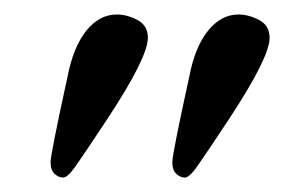

<svg xmlns="http://www.w3.org/2000/svg" viewBox="-20 -582 425 265"><path d="M309.1 -562Q323.2 -562 337.6 -554.4Q352.1 -546.9 352.1 -529.8Q352.1 -502.9 296.9 -418.9Q262.7 -367.2 252 -352.1Q241.2 -336.9 235.1 -336.9Q229 -336.9 223.4 -342Q217.8 -347.2 217.8 -358.2Q217.8 -369.1 241.2 -476.1Q249 -517.1 267.1 -539.6Q285.2 -562 309.1 -562ZM141.1 -562Q155.3 -562 169.7 -554.4Q184.1 -546.9 184.1 -529.8Q184.1 -502.9 128.9 -418.9Q94.7 -367.2 84 -352.1Q73.2 -336.9 67.1 -336.9Q61 -336.9 55.4 -342Q49.8 -347.2 49.8 -358.2Q49.8 -369.1 73.2 -476.1Q81.1 -517.1 99.1 -539.6Q117.2 -562 141.1 -562Z"/></svg>

Font: Linux Libertine
Style: Regular
Weight: 400
Designer: Philipp H. Poll
Foundry: Philipp H. Poll
Version: Version 5.3.0 ; ttfautohint (v0.9)